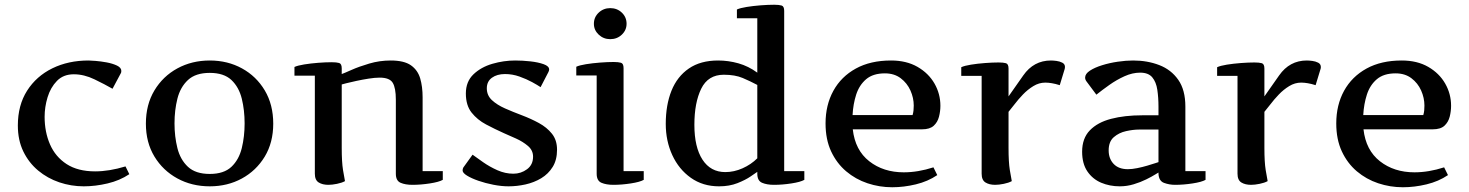

<svg xmlns="http://www.w3.org/2000/svg" viewBox="-20 -770 6190 809"><path d="M454.1 -396Q421.9 -414.6 377.9 -435.8Q334 -457 291 -457Q247.1 -457 220 -429.2Q192.9 -401.4 180.4 -360.1Q168 -318.8 168 -277.8Q168 -213.9 190.7 -161.6Q213.4 -109.4 260.7 -78.6Q308.1 -47.9 380.9 -47.9Q439.9 -47.9 508.8 -68.8L524.9 -36.1Q484.9 -9.3 433.3 2.9Q381.8 15.1 333 15.1Q279.8 15.1 230 -1.7Q180.2 -18.6 140.9 -51.3Q101.6 -84 78.4 -131.6Q55.2 -179.2 55.2 -241.2Q55.2 -326.7 94.2 -387.9Q133.3 -449.2 200.7 -482.2Q268.1 -515.1 353 -515.1Q360.4 -515.1 382.3 -513.4Q404.3 -511.7 429.4 -507.1Q454.6 -502.4 472.9 -493.7Q491.2 -484.9 491.2 -471.2Q491.2 -463.9 488.8 -460.9Z M1131.3 -249Q1131.3 -169.4 1095.5 -110.1Q1059.6 -50.8 999 -17.8Q938.5 15.1 863.8 15.1Q788.6 15.1 727.5 -18.1Q666.5 -51.3 630.6 -110.6Q594.7 -169.9 594.7 -249Q594.7 -329.1 630.6 -388.9Q666.5 -448.7 727.5 -481.9Q788.6 -515.1 863.8 -515.1Q939 -515.1 999.5 -481.9Q1060.1 -448.7 1095.7 -388.9Q1131.3 -329.1 1131.3 -249ZM715.3 -250Q715.3 -194.8 727.5 -146Q739.7 -97.2 772 -67.1Q804.2 -37.1 863.8 -37.1Q923.3 -37.1 955.1 -67.1Q986.8 -97.2 998.8 -146Q1010.7 -194.8 1010.7 -250Q1010.7 -305.7 998.8 -354.2Q986.8 -402.8 955.1 -432.9Q923.3 -462.9 863.8 -462.9Q804.2 -462.9 772 -432.9Q739.7 -402.8 727.5 -354.2Q715.3 -305.7 715.3 -250Z M1306.6 -451.2H1220.7V-487.8Q1234.4 -494.1 1261.7 -498.5Q1289.1 -502.9 1320.8 -505.4Q1352.5 -507.8 1377.9 -507.8Q1397.9 -507.8 1408.9 -504.6Q1419.9 -501.5 1419.9 -481.9V-458Q1429.7 -461.4 1460.9 -475.3Q1492.2 -489.3 1535.9 -502.2Q1579.6 -515.1 1626 -515.1Q1682.6 -515.1 1711.4 -494.9Q1740.2 -474.6 1750.5 -439.7Q1760.7 -404.8 1760.7 -359.9V-48.8H1845.7V-12.2Q1829.1 -2.9 1791 2.9Q1752.9 8.8 1717.8 8.8Q1688 8.8 1668 0.2Q1647.9 -8.3 1647.9 -38.1V-350.1Q1647.9 -399.4 1634.8 -421.1Q1621.6 -442.9 1579.6 -442.9Q1559.6 -442.9 1533.4 -438.7Q1507.3 -434.6 1482.2 -429.2Q1457 -423.8 1439.7 -419.4Q1422.4 -415 1419.9 -414.1V-147Q1419.9 -86.9 1425.3 -53.7Q1430.7 -20.5 1433.6 -6.8Q1420.4 0.5 1399.9 4.6Q1379.4 8.8 1363.8 8.8Q1338.9 8.8 1322.8 -1.2Q1306.6 -11.2 1306.6 -38.1Z M1971.2 -118.2Q1988.8 -105.5 2015.9 -86.4Q2043 -67.4 2075.9 -52.7Q2108.9 -38.1 2143.1 -38.1Q2175.3 -38.1 2200.7 -56.9Q2226.1 -75.7 2226.1 -109.9Q2226.1 -136.7 2204.6 -155Q2183.1 -173.3 2154.3 -186.3Q2125.5 -199.2 2103 -209Q2064.9 -226.1 2028.1 -245.6Q1991.2 -265.1 1967 -295.7Q1942.9 -326.2 1942.9 -376Q1942.9 -426.3 1974.9 -456.8Q2006.8 -487.3 2054.7 -501.2Q2102.5 -515.1 2150.9 -515.1Q2181.2 -515.1 2214.4 -511.5Q2247.6 -507.8 2270.8 -499.5Q2293.9 -491.2 2293.9 -477.1Q2293.9 -473.6 2291 -466.8L2257.8 -402.8Q2245.6 -411.1 2221.9 -424.1Q2198.2 -437 2168.7 -447.5Q2139.2 -458 2107.9 -458Q2074.2 -458 2052.7 -442.4Q2031.2 -426.8 2031.2 -397.9Q2031.2 -368.2 2052.7 -348.1Q2074.2 -328.1 2107.9 -313.2Q2141.6 -298.3 2179.2 -284.2Q2216.8 -270 2250.5 -251.7Q2284.2 -233.4 2305.7 -206.5Q2327.1 -179.7 2327.1 -139.2Q2327.1 -96.2 2308.8 -66.7Q2290.5 -37.1 2260.5 -19Q2230.5 -1 2194.3 7.1Q2158.2 15.1 2123 15.1Q2092.8 15.1 2059.1 8.5Q2025.4 2 1995.8 -8.3Q1966.3 -18.6 1947.8 -30Q1929.2 -41.5 1929.2 -51.8Q1929.2 -58.1 1932.1 -64Z M2482.4 -669.9Q2482.4 -697.8 2502.7 -716.8Q2522.9 -735.8 2551.3 -735.8Q2580.1 -735.8 2600.1 -716.8Q2620.1 -697.8 2620.1 -669.9Q2620.1 -643.1 2600.1 -624Q2580.1 -605 2551.3 -605Q2522.9 -605 2502.7 -624Q2482.4 -643.1 2482.4 -669.9ZM2607.4 -48.8H2692.4V-12.2Q2675.8 -2.9 2637.7 2.9Q2599.6 8.8 2564.5 8.8Q2534.7 8.8 2514.4 0.2Q2494.1 -8.3 2494.1 -38.1V-452.1H2408.2V-488.8Q2421.9 -495.1 2449.2 -499.5Q2476.6 -503.9 2508.3 -506.3Q2540 -508.8 2565.4 -508.8Q2585.4 -508.8 2596.4 -505.6Q2607.4 -502.4 2607.4 -482.9Z M3170.9 -692.9H3085V-730Q3098.6 -736.3 3126 -740.7Q3153.3 -745.1 3185.1 -747.6Q3216.8 -750 3242.2 -750Q3262.2 -750 3273.2 -746.8Q3284.2 -743.7 3284.2 -724.1V-48.8H3369.1V-12.2Q3352.5 -2.9 3314.5 2.9Q3276.4 8.8 3241.2 8.8Q3211.4 8.8 3191.2 0.2Q3170.9 -8.3 3170.9 -38.1V-45.9Q3164.6 -41.5 3142.8 -26.6Q3121.1 -11.7 3087.2 1.7Q3053.2 15.1 3009.8 15.1Q2941.4 15.1 2890.9 -20.8Q2840.3 -56.6 2812.7 -116.5Q2785.2 -176.3 2785.2 -248Q2785.2 -327.6 2809.3 -387.7Q2833.5 -447.8 2882.6 -481.4Q2931.6 -515.1 3005.9 -515.1Q3048.8 -515.1 3091.3 -503.2Q3133.8 -491.2 3170.9 -463.9ZM3170.9 -412.1Q3141.6 -427.7 3109.4 -441.4Q3077.1 -455.1 3029.8 -455.1Q2963.4 -455.1 2934.6 -396.2Q2905.8 -337.4 2905.8 -244.1Q2905.8 -149.9 2939.9 -97.4Q2974.1 -44.9 3036.1 -44.9Q3072.8 -44.9 3108.6 -60.8Q3144.5 -76.7 3170.9 -103Z M3458.5 -250Q3458.5 -327.6 3491.5 -387.5Q3524.4 -447.3 3586.2 -481.2Q3647.9 -515.1 3734.4 -515.1Q3799.3 -515.1 3845.9 -488.3Q3892.6 -461.4 3917.5 -418Q3942.4 -374.5 3942.4 -324.2Q3942.4 -301.3 3936.5 -278.3Q3930.7 -255.4 3914.3 -240.2Q3897.9 -225.1 3865.2 -225.1H3573.2Q3583 -137.2 3642.6 -90.6Q3702.1 -43.9 3788.1 -43.9Q3848.1 -43.9 3913.1 -64.9L3929.2 -32.2Q3889.6 -5.4 3838.9 6.8Q3788.1 19 3739.3 19Q3685.5 19 3635.3 2.2Q3585 -14.6 3545.2 -48.3Q3505.4 -82 3481.9 -132.3Q3458.5 -182.6 3458.5 -250ZM3825.2 -285.2Q3828.1 -294.9 3829.1 -304.7Q3830.1 -314.5 3830.1 -325.2Q3830.1 -357.4 3816.2 -388.7Q3802.2 -419.9 3775.1 -440.4Q3748 -460.9 3708.5 -460.9Q3658.7 -460.9 3629.6 -436.3Q3600.6 -411.6 3587.6 -371.6Q3574.7 -331.5 3572.3 -285.2Z M4030.3 -486.8Q4043.9 -493.2 4071.3 -497.6Q4098.6 -502 4130.4 -504.4Q4162.1 -506.8 4187.5 -506.8Q4207.5 -506.8 4218.5 -503.7Q4229.5 -500.5 4229.5 -481V-363.8L4291.5 -452.1Q4335.4 -515.1 4408.2 -515.1Q4417 -515.1 4430.9 -513.4Q4444.8 -511.7 4456.1 -505.9Q4467.3 -500 4467.3 -487.8Q4467.3 -482.9 4466.3 -480L4445.3 -411.1Q4426.8 -417 4411.9 -419.4Q4397 -421.9 4384.3 -421.9Q4357.9 -421.9 4334 -407.2Q4310.1 -392.6 4290 -371.6Q4270 -350.6 4254.6 -330.3Q4239.3 -310.1 4229.5 -298.8V-147Q4229.5 -86.9 4234.9 -53.7Q4240.2 -20.5 4243.2 -6.8Q4230 0.5 4209.5 4.6Q4189 8.8 4173.3 8.8Q4148.4 8.8 4132.3 -1.2Q4116.2 -11.2 4116.2 -38.1V-450.2H4030.3Z M4861.3 -43Q4861.3 -43.5 4847.4 -34.7Q4833.5 -25.9 4809.8 -14.2Q4786.1 -2.4 4757.3 6.3Q4728.5 15.1 4698.2 15.1Q4655.8 15.1 4619.6 -0.2Q4583.5 -15.6 4561.5 -48.1Q4539.6 -80.6 4539.6 -130.9Q4539.6 -187 4572 -220.7Q4604.5 -254.4 4661.6 -269.3Q4718.8 -284.2 4792.5 -284.2H4861.3V-320.8Q4861.3 -358.9 4856.4 -391.6Q4851.6 -424.3 4835.2 -444.1Q4818.8 -463.9 4784.2 -463.9Q4751.5 -463.9 4718 -448.7Q4684.6 -433.6 4654.3 -412.1Q4624 -390.6 4599.6 -371.1L4559.6 -424.8Q4552.2 -433.6 4552.2 -442.9Q4552.2 -459 4572.3 -472.2Q4592.3 -485.4 4623.5 -495.1Q4654.8 -504.9 4689.7 -510Q4724.6 -515.1 4754.4 -515.1Q4814.5 -515.1 4864.5 -495.8Q4914.6 -476.6 4944.6 -433.8Q4974.6 -391.1 4974.6 -320.8V-48.8H5059.6V-12.2Q5043 -2.9 5004.9 2.9Q4966.8 8.8 4931.2 8.8Q4907.2 8.8 4885 0.7Q4862.8 -7.3 4861.3 -38.1ZM4732.4 -57.1Q4749.5 -57.1 4771.5 -61.5Q4793.5 -65.9 4814 -72Q4834.5 -78.1 4847.9 -82.5Q4861.3 -86.9 4861.3 -86.9V-224.1H4779.3Q4754.9 -224.1 4724.9 -217.5Q4694.8 -210.9 4673.1 -192.1Q4651.4 -173.3 4651.4 -136.2Q4651.4 -101.6 4672.4 -79.3Q4693.4 -57.1 4732.4 -57.1Z M5108.4 -486.8Q5122.1 -493.2 5149.4 -497.6Q5176.8 -502 5208.5 -504.4Q5240.2 -506.8 5265.6 -506.8Q5285.6 -506.8 5296.6 -503.7Q5307.6 -500.5 5307.6 -481V-363.8L5369.6 -452.1Q5413.6 -515.1 5486.3 -515.1Q5495.1 -515.1 5509 -513.4Q5522.9 -511.7 5534.2 -505.9Q5545.4 -500 5545.4 -487.8Q5545.4 -482.9 5544.4 -480L5523.4 -411.1Q5504.9 -417 5490 -419.4Q5475.1 -421.9 5462.4 -421.9Q5436 -421.9 5412.1 -407.2Q5388.2 -392.6 5368.2 -371.6Q5348.1 -350.6 5332.8 -330.3Q5317.4 -310.1 5307.6 -298.8V-147Q5307.6 -86.9 5313 -53.7Q5318.4 -20.5 5321.3 -6.8Q5308.1 0.5 5287.6 4.6Q5267.1 8.8 5251.5 8.8Q5226.6 8.8 5210.4 -1.2Q5194.3 -11.2 5194.3 -38.1V-450.2H5108.4Z M5610.4 -250Q5610.4 -327.6 5643.3 -387.5Q5676.3 -447.3 5738 -481.2Q5799.8 -515.1 5886.2 -515.1Q5951.2 -515.1 5997.8 -488.3Q6044.4 -461.4 6069.3 -418Q6094.2 -374.5 6094.2 -324.2Q6094.2 -301.3 6088.4 -278.3Q6082.5 -255.4 6066.2 -240.2Q6049.8 -225.1 6017.1 -225.1H5725.1Q5734.9 -137.2 5794.4 -90.6Q5854 -43.9 5939.9 -43.9Q6000 -43.9 6064.9 -64.9L6081.1 -32.2Q6041.5 -5.4 5990.7 6.8Q5939.9 19 5891.1 19Q5837.4 19 5787.1 2.2Q5736.8 -14.6 5697 -48.3Q5657.2 -82 5633.8 -132.3Q5610.4 -182.6 5610.4 -250ZM5977.1 -285.2Q5980 -294.9 5981 -304.7Q5981.9 -314.5 5981.9 -325.2Q5981.9 -357.4 5968 -388.7Q5954.1 -419.9 5927 -440.4Q5899.9 -460.9 5860.4 -460.9Q5810.5 -460.9 5781.5 -436.3Q5752.4 -411.6 5739.5 -371.6Q5726.6 -331.5 5724.1 -285.2Z"/></svg>

Font: Artifika
Style: Regular
Weight: 400
Designer: Yulya Zhdanova, Ivan Petrov | Cyreal.org
Foundry: Cyreal.org
Version: Version 1.102; ttfautohint (v1.8.4.7-5d5b)